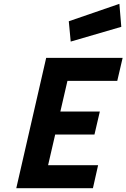

<svg xmlns="http://www.w3.org/2000/svg" viewBox="-20 -982 660 1002"><path d="M339 -871 603 -962 613 -842 349 -765ZM221 -680H620L592 -560H332L295 -400H501L473 -280H268L231 -120H492L465 0H65Z"/></svg>

Font: Cairo
Style: Bold Italic
Weight: 700
Italic angle: -13°
Designer: Mohamed Gaber, Accademia di Belle Arti di Urbino and others
Foundry: Kief Type Foundry, Accademia di Belle Arti di Urbino and others
Version: Version 3.011